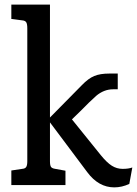

<svg xmlns="http://www.w3.org/2000/svg" viewBox="-20 -800 592 830"><path d="M552 -76 539 -5Q507 10 474 10Q406 10 357 -56L196 -271V-103Q196 -85 200.5 -78.5Q205 -72 219 -70L263 -62V0H29V-63L76 -70Q89 -71 93.5 -78.5Q98 -86 98 -103V-678Q98 -696 93.5 -703.5Q89 -711 76 -712L29 -718V-780H196V-292L334 -432Q362 -461 387.5 -471.5Q413 -482 452 -482H489V-414H469Q429 -414 395 -385Q368 -361 326 -318Q316 -309 307.5 -300Q299 -291 291 -284L416 -129Q442 -97 463.5 -83.5Q485 -70 510 -70Q536 -70 552 -76Z"/></svg>

Font: Enriqueta Medium
Style: Regular
Weight: 500
Designer: Viviana Monsalve, Gustavo Ibarra
Foundry: 72Puntos
Version: Version 2.000